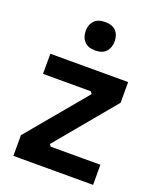

<svg xmlns="http://www.w3.org/2000/svg" viewBox="-145 -873 787 960"><g transform="rotate(20 248.5 -393.0)"><path d="M44 -110 306 -424 297 -436H43V-543H457V-433L195 -118L204 -107H468V0H44ZM170 -711Q170 -745 189.5 -765.5Q209 -786 247 -786Q286 -786 305 -765.5Q324 -745 324 -711Q324 -677 305 -656Q286 -635 247 -635Q209 -635 189.5 -656Q170 -677 170 -711Z"/></g></svg>

Font: Sora-SIA SemiBold
Style: Regular
Weight: 600
Designer: Jonathan Barnbrook, Julián Moncada
Foundry: Barnbrook Fonts
Version: Version 2.000